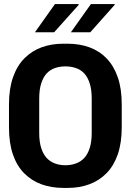

<svg xmlns="http://www.w3.org/2000/svg" viewBox="-20 -910 640 940"><path d="M290 10Q232 10 183.5 -7.5Q135 -25 99 -61Q63 -97 43.5 -153Q24 -209 24 -287V-399Q24 -476 44 -532.5Q64 -589 100 -625Q136 -661 184 -678.5Q232 -696 289 -696H311Q369 -696 417.5 -678.5Q466 -661 501.5 -624.5Q537 -588 556.5 -532Q576 -476 576 -399V-287Q576 -210 556.5 -154Q537 -98 501.5 -62Q466 -26 418 -8Q370 10 312 10ZM300 -101Q327 -101 351 -109.5Q375 -118 392 -136Q409 -154 419 -184.5Q429 -215 429 -260V-427Q429 -472 419 -502.5Q409 -533 392 -551Q375 -569 351 -577Q327 -585 300 -585Q273 -585 249.5 -577Q226 -569 209 -551Q192 -533 182 -502.5Q172 -472 172 -427V-260Q172 -215 182 -184.5Q192 -154 209 -136Q226 -118 249.5 -109.5Q273 -101 300 -101ZM327 -752 425 -890H541L542 -887L422 -752ZM151 -752 249 -890H363L366 -887L245 -752Z"/></svg>

Font: Chivo Mono Medium SemiBold
Style: Regular
Weight: 600
Monospace: yes
Version: Version 1.008